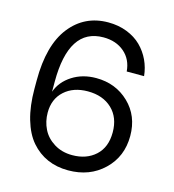

<svg xmlns="http://www.w3.org/2000/svg" viewBox="-105 -778 792 876"><g transform="rotate(15 291.0 -340.0)"><path d="M295.9 9.8Q241.7 9.8 197.8 -9.5Q153.8 -28.8 120.8 -66.9Q87.9 -105 69.8 -167Q51.8 -229 51.8 -310.1V-350.1Q51.8 -516.6 119.9 -603.3Q188 -689.9 299.8 -689.9Q347.7 -689.9 388.2 -674.1Q428.7 -658.2 456.1 -631.1Q483.4 -604 499.8 -569.1Q516.1 -534.2 520 -495.1H438Q433.6 -551.3 394.8 -584.7Q356 -618.2 295.9 -618.2Q132.8 -618.2 132.8 -365.2V-317.9Q150.9 -368.2 199.5 -399.2Q248 -430.2 312 -430.2Q404.3 -430.2 467 -369.9Q529.8 -309.6 529.8 -214.8Q529.8 -117.2 463.6 -53.7Q397.5 9.8 295.9 9.8ZM138.2 -221.2Q138.2 -179.2 155.8 -143.6Q173.3 -107.9 210.2 -85Q247.1 -62 295.9 -62Q363.3 -62 405.8 -100.8Q448.2 -139.6 448.2 -210Q448.2 -280.3 405.3 -321Q362.3 -361.8 291 -361.8Q222.7 -361.8 180.4 -323.5Q138.2 -285.2 138.2 -221.2Z"/></g></svg>

Font: TASA Orbiter Deck
Style: Regular
Weight: 400
Designer: Weizhong Zhang
Version: Version 1.000;Glyphs 3.1.2 (3151)